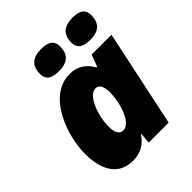

<svg xmlns="http://www.w3.org/2000/svg" viewBox="-214 -896 1035 1035"><g transform="rotate(-45 303.5 -378.5)"><path d="M497 -614C570 -614 594 -651 594 -706C594 -757 552 -767 512 -767C450 -767 413 -740 413 -676C413 -627 449 -614 497 -614ZM258 -614C331 -614 356 -651 356 -706C356 -757 313 -767 273 -767C210 -767 174 -740 174 -676C174 -627 209 -614 258 -614ZM198 10C263 10 300 -19 328 -60H332L327 0H479L596 -553H445L419 -485H415C387 -532 350 -563 287 -563C118 -563 41 -335 41 -201C41 -44 113 10 198 10ZM277 -143C249 -143 235 -168 235 -212C235 -307 280 -410 331 -410C358 -410 371 -382 371 -341C371 -321 369 -300 365 -280C353 -209 319 -143 277 -143Z"/></g></svg>

Font: Noto Sans UI Black
Style: Italic
Weight: 900
Italic angle: -372°
Designer: Monotype Design Team
Foundry: Monotype Imaging Inc.
Version: Version 1.901